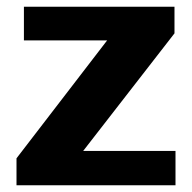

<svg xmlns="http://www.w3.org/2000/svg" viewBox="-20 -550 569 570"><path d="M29 0H501V-102H227L498 -451V-530H51V-430H298L29 -80Z"/></svg>

Font: 18Franklin
Style: Bold
Weight: 700
Designer: Pablo Impallari, Rodrigo Fuenzalida (Modified by Dan O. Williams)
Version: Version 0.025;PS 000.025;hotconv 1.0.88;makeotf.lib2.5.64775